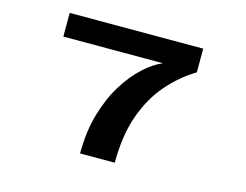

<svg xmlns="http://www.w3.org/2000/svg" viewBox="-96 -855 1293 1010"><g transform="rotate(15 550.0 -350.0)"><path d="M411 0Q411 -119 439 -215.5Q467 -312 512.2 -384.8Q557.5 -457.5 609.5 -504.5Q661.5 -551.5 709.5 -571H167V-700H894V-571Q811.5 -521.5 745 -445.2Q678.5 -369 639.2 -259.5Q600 -150 600 0Z"/></g></svg>

Font: Trispace Expanded
Style: Bold
Weight: 700
Width: 7
Designer: Tyler Finck
Foundry: Etcetera Type Company
Version: Version 1.210; ttfautohint (v1.8.3)